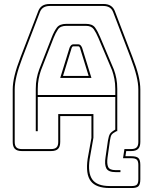

<svg xmlns="http://www.w3.org/2000/svg" viewBox="-20 -750 770 966"><path d="M686 152Q686 177 677 186.5Q668 196 643 196H532Q463 196 436.5 161Q410 126 421 49L440 -56V-166H283V-36Q283 -12 272 -1Q261 10 237 10H90Q66 10 55 -1Q44 -12 44 -36V-300Q44 -331 53.5 -370.5Q63 -410 84 -464L171 -690Q178 -711 192.5 -720.5Q207 -730 231 -730H500Q523 -730 537.5 -720.5Q552 -711 559 -691L646 -464Q667 -410 676.5 -370.5Q686 -331 686 -300V-36Q686 -12 675 -1Q664 10 640 10H615L611 36H640Q667 36 676.5 45.5Q686 55 686 80ZM643 186Q662 186 669 178.5Q676 171 676 152V80Q676 61 668.5 53.5Q661 46 640 46H599L606 0H640Q659 0 667.5 -8.5Q676 -17 676 -36V-300Q676 -330 666.5 -369Q657 -408 637 -460L550 -687Q544 -704 531.5 -712Q519 -720 500 -720H231Q211 -720 198.5 -712Q186 -704 180 -687L93 -460Q73 -408 63.5 -369Q54 -330 54 -300V-36Q54 -17 62.5 -8.5Q71 0 90 0H237Q256 0 264.5 -8.5Q273 -17 273 -36V-176H450V-57L431 51Q421 120 444.5 153Q468 186 532 186ZM586 106V116H562Q525 116 515 97Q505 78 511 41L523 -42Q527 -66 533 -76Q539 -86 560 -98V-262H170V-90H160V-303Q160 -331 164.5 -354.5Q169 -378 177 -400L241 -564Q252 -592 266 -611Q280 -630 314 -630H412Q445 -630 458.5 -611Q472 -592 484 -563L553 -400Q561 -378 565.5 -354.5Q570 -331 570 -303V-90H566Q547 -80 541.5 -72Q536 -64 533 -42L521 43Q517 73 524 89.5Q531 106 562 106ZM170 -303V-272H560V-303Q560 -330 555.5 -353Q551 -376 544 -396L475 -559Q464 -585 452 -602.5Q440 -620 412 -620H314Q284 -620 272 -602.5Q260 -585 250 -560L186 -396Q179 -376 174.5 -353Q170 -330 170 -303ZM330 -510Q334 -519 338.5 -523Q343 -527 349 -527H374Q380 -527 384.5 -523Q389 -519 393 -510L440 -358H283ZM383 -507 384 -506Q382 -510 380 -513.5Q378 -517 374 -517H349Q345 -517 343 -513.5Q341 -510 339 -506L340 -507L297 -368H426Z"/></svg>

Font: Bungee Outline
Style: Regular
Weight: 400
Designer: David Jonathan Ross
Foundry: David Jonathan Ross
Version: Version 1.001;PS 1.0;hotconv 1.0.72;makeotf.lib2.5.5900